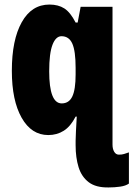

<svg xmlns="http://www.w3.org/2000/svg" viewBox="-20 -583 586 843"><path d="M197 -563Q236 -563 262.5 -546Q289 -529 312 -484H321L334 -553H474V52Q474 71 481.5 83.5Q489 96 502 96Q516 96 525 93Q534 90 546 86V223Q532 233 507.5 236.5Q483 240 457 240Q401 241 369.5 217Q338 193 325 151Q312 109 312 55V35Q312 19 313.5 -7.5Q315 -34 317 -71H312Q290 -28 260 -9Q230 10 192 10Q118 10 75 -66Q32 -142 32 -272Q32 -408 75.5 -485.5Q119 -563 197 -563ZM250 -424Q225 -424 210.5 -386.5Q196 -349 196 -270Q196 -129 251 -129Q283 -129 297.5 -159.5Q312 -190 312 -256V-285Q312 -359 297.5 -391.5Q283 -424 250 -424Z"/></svg>

Font: Noto Sans ExtraCondensed Black
Style: Regular
Weight: 900
Width: 2
Designer: Monotype Design Team
Foundry: Monotype Imaging Inc.
Version: Version 2.013; ttfautohint (v1.8.4.7-5d5b)